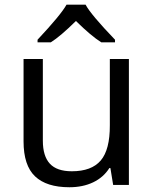

<svg xmlns="http://www.w3.org/2000/svg" viewBox="-20 -786 654 816"><path d="M162.1 -535.2V-188Q162.1 -122.6 191.9 -90.3Q221.7 -58.1 285.2 -58.1Q369.1 -58.1 408.2 -104Q447.3 -149.9 446.8 -253.9V-535.2H527.8V0H460.9L449.2 -71.8H444.8Q419.9 -32.2 376 -11.2Q332 9.8 274.9 9.8Q177.7 9.8 128.9 -36.6Q80.1 -83 80.1 -185.1V-535.2ZM468.8 -606H410.6Q367.7 -632.8 302.7 -696.8Q236.3 -631.3 195.8 -606H139.6V-617.2Q238.8 -723.1 262.7 -766.1H343.8Q365.7 -724.6 468.8 -617.2Z"/></svg>

Font: OpenSans
Style: Regular
Weight: 400
Foundry: Ascender Corporation
Version: Version 1.10